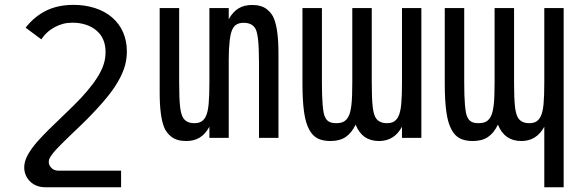

<svg xmlns="http://www.w3.org/2000/svg" viewBox="-20 -581 2448 809"><path d="M490.2 208V138.2H227.1Q205.6 138.2 193.8 123.5Q185.5 113.3 185.5 101.1Q185.5 89.8 194.3 76.7Q203.1 63.5 216.8 48.8Q229.5 34.7 263.7 1.5L290 -23.9L322.8 -55.2L350.1 -82Q386.7 -119.6 413.8 -150.6Q440.9 -181.6 463.4 -214.8Q488.8 -253.4 501.7 -289.1Q514.6 -324.7 514.6 -364.3Q514.6 -407.7 498.8 -444.6Q482.9 -481.4 452.1 -507.8Q421.9 -533.7 379.9 -547.1Q337.9 -560.5 290 -560.5Q223.6 -560.5 174.1 -535.9Q124.5 -511.2 87.9 -464.4L154.3 -415Q175.3 -447.8 211.9 -467.3Q228.5 -476.1 246.1 -480.7Q263.7 -485.4 285.6 -485.4Q316.4 -485.4 342.8 -476.6Q369.1 -467.8 387.7 -451.2Q424.8 -418.9 424.8 -361.3Q424.8 -327.1 411.4 -295.2Q397.9 -263.2 371.6 -228Q349.1 -197.8 320.6 -167.5Q292 -137.2 253.4 -100.6Q210.4 -59.6 183.6 -33Q156.7 -6.3 135.7 17.6Q110.4 46.9 96.2 73.2Q82 99.6 82 124.5Q82 141.1 88.4 156.5Q94.7 171.9 106.4 183.1Q131.3 208 171.9 208Z M862.3 -46.9V0H943.8V-329.1Q943.8 -376 947.8 -409.7Q951.7 -446.3 962.4 -463.4Q975.6 -484.9 1006.3 -484.9Q1044.4 -484.9 1057.6 -457.5Q1064 -443.4 1067.4 -414.1Q1071.3 -377.9 1071.3 -313V0H1153.3V-355Q1153.3 -407.2 1148.4 -443.4Q1144.5 -475.6 1135.3 -500.5Q1126 -525.4 1103.5 -542.7Q1081.1 -560.1 1042 -560.1Q1009.3 -560.1 985.4 -545.9Q961.4 -531.7 943.8 -500V-546.9H862.3V-233.9Q862.3 -176.8 859.1 -142.8Q856 -108.9 847.7 -91.8Q841.3 -77.6 829.8 -69.8Q818.4 -62 798.8 -62Q762.2 -62 749 -89.4Q741.7 -105 738.8 -131.8Q734.9 -167 734.9 -233.9V-546.9H652.8V-191.9Q652.8 -139.6 657.7 -103.5Q661.6 -71.3 670.9 -46.4Q680.2 -21.5 702.9 -4.2Q725.6 13.2 764.6 13.2Q797.4 13.2 821 -1Q844.7 -15.1 862.3 -46.9Z M1478.5 -55.7Q1505.9 13.2 1577.1 13.2Q1641.1 13.2 1673.8 -46.9V0H1755.4V-546.9H1673.8V-233.9Q1673.8 -176.8 1670.7 -142.8Q1667.5 -108.9 1659.2 -91.8Q1652.8 -77.6 1641.4 -69.8Q1629.9 -62 1610.4 -62Q1573.7 -62 1560.5 -89.4Q1553.2 -105 1550.3 -131.8Q1546.4 -167 1546.4 -233.9V-546.9H1464.4V-233.9Q1464.4 -171.4 1460.9 -140.6Q1457 -106.9 1449.2 -91.8Q1441.9 -76.7 1429.7 -69.3Q1417.5 -62 1396.5 -62Q1379.4 -62 1368.7 -67.1Q1357.9 -72.3 1352.1 -83Q1346.2 -92.3 1343.8 -105.7Q1341.3 -119.1 1339.4 -140.1Q1336.4 -176.3 1336.4 -233.9V-546.9H1254.4V-230Q1254.4 -156.7 1261.2 -108.9Q1267.6 -64 1281.7 -37.1Q1295.9 -9.3 1317.9 2Q1339.8 13.2 1372.1 13.2Q1411.1 13.2 1436 -3.4Q1460.9 -20 1478.5 -55.7Z M2355 208V-546.9H2273.4V-233.9Q2273.4 -176.8 2270.3 -142.8Q2267.1 -108.9 2258.8 -91.8Q2252.4 -77.6 2241 -69.8Q2229.5 -62 2210 -62Q2173.3 -62 2160.2 -89.4Q2152.8 -105 2149.9 -131.8Q2146 -167 2146 -233.9V-546.9H2064V-233.9Q2064 -171.4 2060.5 -140.6Q2056.6 -106.9 2048.8 -91.8Q2041.5 -76.7 2029.3 -69.3Q2017.1 -62 1996.1 -62Q1979 -62 1968.3 -67.1Q1957.5 -72.3 1951.7 -83Q1945.8 -92.3 1943.4 -105.7Q1940.9 -119.1 1939 -140.1Q1936 -176.3 1936 -233.9V-546.9H1854V-230Q1854 -156.7 1860.8 -108.9Q1867.2 -64 1881.3 -37.1Q1895.5 -9.3 1917.5 2Q1939.5 13.2 1971.7 13.2Q2010.7 13.2 2035.6 -3.4Q2060.5 -20 2078.1 -55.7Q2105.5 13.2 2176.8 13.2Q2240.7 13.2 2273.4 -46.9V208Z"/></svg>

Font: Hack Dev
Style: Regular
Weight: 400
Designer: Christopher Simpkins
Foundry: Christopher Simpkins
Version: Version 2.0315